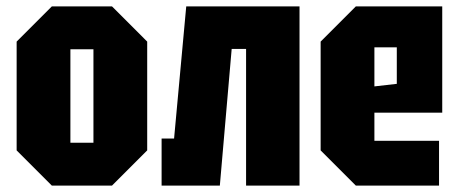

<svg xmlns="http://www.w3.org/2000/svg" viewBox="-20 -580 1434 600"><path d="M32 -110V-450L142 -560H330L440 -450V-110L330 0H142ZM200 -134H272V-426H200Z M916 -560V0H749V-427H704L667 0H485V-147H524L562 -560Z M982 -110V-450L1092 -560H1362V-228H1150V-140H1352V0H1092ZM1150 -310 1220 -318V-432H1150Z"/></svg>

Font: Tektur Condensed
Style: Bold
Weight: 700
Width: 3
Designer: Adam Jagosz
Foundry: Adam Jagosz
Version: Version 1.005;gftools[0.9.30]